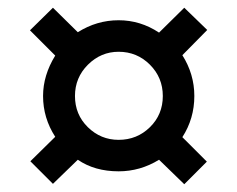

<svg xmlns="http://www.w3.org/2000/svg" viewBox="-20 -600 611 494"><path d="M90.8 -353Q90.8 -406.2 122.1 -457L57.1 -522L116.2 -580.1L180.2 -517.1Q229 -547.9 285.2 -547.9Q341.3 -547.9 389.2 -516.1L454.1 -580.1L513.2 -522.9L449.2 -458Q480 -409.2 480 -353Q480 -294.9 449.2 -247.1L512.2 -184.1L454.1 -126L389.2 -189Q340.8 -159.2 285.2 -159.2Q223.6 -159.2 180.2 -189L116.2 -127L58.1 -185.1L122.1 -248Q90.8 -296.4 90.8 -353ZM172.9 -353Q172.9 -305.2 206.1 -272.7Q239.3 -240.2 285.2 -240.2Q332.5 -240.2 365.7 -272.7Q398.9 -305.2 398.9 -353Q398.9 -400.4 365.7 -433.6Q332.5 -466.8 285.2 -466.8Q239.7 -466.8 206.3 -433.6Q172.9 -400.4 172.9 -353Z"/></svg>

Font: TypoPRO Open Sans
Style: Regular
Weight: 600
Foundry: Ascender Corporation
Version: Version 1.10